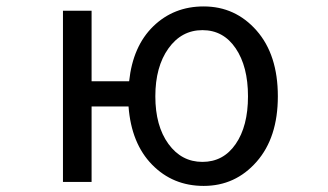

<svg xmlns="http://www.w3.org/2000/svg" viewBox="-20 -577 1040 609"><path d="M514.2 -120.6Q555.7 -63.5 622.1 -63.5Q688.5 -63.5 727.5 -120.1Q766.6 -176.8 766.6 -271.5Q766.6 -366.2 727.5 -423.8Q688.5 -481.4 622.1 -481.4Q555.7 -481.4 514.2 -423.3Q472.7 -365.2 472.7 -271.5Q472.7 -177.7 514.2 -120.6ZM270.5 -319.3H389.6Q401.4 -430.7 466.3 -493.7Q531.2 -556.6 626 -556.6Q726.6 -556.6 793.9 -480Q861.3 -403.3 861.3 -271.5Q861.3 -140.6 793.9 -64Q726.6 12.7 626 12.7Q528.3 12.7 462.4 -54.7Q396.5 -122.1 387.7 -239.3H270.5V0H179.7V-543H270.5Z"/></svg>

Font: Gen Shin Gothic Monospace Regular
Style: Regular
Weight: 400
Designer: [Source Han Sans]
Ryoko NISHIZUKA  (kana & ideographs); Paul D. Hunt (Latin, Greek & Cyrillic); Wenlong ZHANG  (bopomofo
Version: Version 1.002.20150607